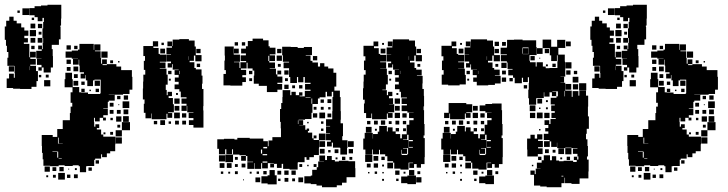

<svg xmlns="http://www.w3.org/2000/svg" viewBox="-31 -755 3051 805"><path d="M130 -459V-473H143V-483H124V-509H143V-510H121V-542H144V-548H129V-564H145V-549H148V-575H150V-596H147V-636H150V-663H153V-680H147V-666H127V-683H114V-691H92V-721H114V-729H141V-732H168V-735H226V-677H225V-648H222V-642H223V-590H216V-567H186V-549H190V-520H191V-472H182V-451H152V-472H144V-459ZM63 -720H91V-692H63ZM42 -711H52V-701H42ZM96 -479H120V-457H128V-415H122V-391H101V-382H53V-383H24V-386H-3V-426H7V-446H27V-429H31V-449H30V-478H29V-479H0V-513H4V-537H-2V-563H-6V-588H-11V-644H-5V-668H8V-685H26V-668H39V-657H58V-640H71V-627H88V-605H71V-595H86V-577H69V-571H92V-515H95V-538H119V-514H96V-508H119V-484H96ZM102 -671V-681H112V-671ZM117 -636H97V-656H117ZM128 -655H146V-637H128ZM120 -603H94V-629H120ZM143 -622V-610H131V-622ZM97 -596H117V-576H97ZM147 -576H127V-596H147ZM522 -461V-433H524V-379H512V-361H485V-358H450V-333H425V-328H421V-302H402V-300H421V-272H402V-262H413V-250H401V-261H387V-246H367V-261H363V-243H364V-224H369V-234H385V-218H375V-212H393V-191H402V-182H453V-150H452V-121H431V-112H417V-96H397V-108H393V-90H368V-85H364V-59H335V-58H330V-33H304V-58H299V-62H274V-59H240V-62H215V-58H179V-60H151V-87H148V-114H145V-143H144V-189H190V-181H209V-214H232V-251H262V-281H265V-308H272V-324H265V-368H273V-389H240V-423H243V-450H271V-423H274V-390H301V-368H309V-367H338V-361H389V-364H391V-421H365V-418H359V-394H335V-418H329V-440H327V-426H307V-446H321V-452H303V-480H301V-505H299V-484H275V-508H296V-509H270V-513H244V-539H270V-543H296V-547H302V-571H362V-546H364V-569H390V-543H367V-540H391V-512H393V-488H397V-506H417V-486H399V-482H417V-486H457V-476H477V-461ZM248 -565H266V-547H248ZM114 -563V-549H100V-563ZM280 -563H294V-549H280ZM394 -539H420V-513H394ZM248 -505H266V-487H248ZM431 -502H443V-490H431ZM464 -499H470V-493H464ZM6 -477H28V-455H6ZM93 -477V-461H94V-477ZM277 -476H297V-456H277ZM265 -474V-458H249V-474ZM295 -444V-428H279V-444ZM161 -430V-442H173V-430ZM142 -431H132V-441H142ZM180 -393H154V-419H180ZM366 -417H388V-395H366ZM297 -396H277V-416H297ZM310 -413H324V-399H310ZM324 -369H310V-383H324ZM384 -383V-369H370V-383ZM344 -373V-379H350V-373ZM449 -360H425V-359H449ZM488 -337V-355H506V-337ZM460 -353H474V-339H460ZM511 -302H483V-330H511ZM429 -324H445V-308H429ZM469 -318V-314H465V-318ZM487 -276V-296H507V-276ZM429 -294H445V-278H429ZM475 -278H459V-294H475ZM509 -244H485V-268H509ZM478 -245H456V-267H478ZM432 -251V-261H442V-251ZM514 -209H480V-243H514ZM473 -232V-220H461V-232ZM480 -183H454V-209H480ZM443 -190H431V-202H443ZM411 -200V-192H403V-200ZM480 -153H454V-179H480ZM232 -153V-154H215V-178H212V-153ZM189 -120V-118H209V-94H213V-119H210V-120ZM228 -92H215V-90H228ZM384 -69H370V-83H384ZM178 -35H156V-57H178ZM218 -37V-55H236V-37ZM205 -38H189V-54H205ZM354 -39H340V-53H354ZM283 -42V-50H291V-42ZM255 -44V-48H259V-44ZM241 -2H213V-30H241ZM295 -8H279V-24H295ZM264 -9H250V-23H264ZM203 -10H191V-22H203ZM171 -12H163V-20H171Z M816 -404V-382H822V-310H821V-292H822V-220H780V-231H761V-251H780V-260H760V-282H780V-284H754V-311H752V-290H730V-312H751V-320H730V-342H751V-347H727V-371H721V-381H701V-401H718V-412H702V-430H718V-441H701V-461H718V-463H693V-486H690V-472H672V-490H686V-497H667V-525H686V-527H667V-555H690V-561H671V-581H691V-562H693V-589H721V-591H761V-585H785V-560H790V-524H814V-498H788V-522H782V-500H764V-494H784V-470H790V-464H814V-438H818V-404ZM676 -344H694V-318H698V-284H674V-281H691V-261H671V-278H667V-255H605V-279H603V-259H579V-282H572V-320H575V-338H568V-384H569V-413H570V-442H578V-462H572V-500H577V-520H570V-562H610V-582H632V-560H612V-554H634V-529H639V-526H666V-496H639V-493H663V-469H639V-467H667V-442H672V-400H664V-378H668V-356H672V-370H690V-352H676ZM646 -576H656V-566H646ZM641 -551H661V-531H641ZM792 -550H810V-532H792ZM760 -519H759V-504H760ZM808 -488V-474H794V-488ZM674 -458H688V-444H674ZM721 -444H723V-458H721ZM685 -425V-417H677V-425ZM707 -357V-365H715V-357ZM722 -320H700V-342H722ZM721 -311V-291H701V-311ZM723 -259H699V-283H723ZM750 -262H732V-280H750ZM661 -231H641V-251H661ZM719 -233H703V-249H719ZM749 -233H733V-249H749ZM628 -234H614V-248H628ZM686 -236H676V-246H686Z M985 -396H935V-397H906V-445H916V-461H910V-501H912V-522H911V-560H949V-526H975V-496H950V-494H973V-470H977V-494H1001V-499H978V-523H1000V-531H980V-551H1000V-561H1008V-583H1028V-593H1072V-586H1095V-561H1100V-555H1124V-527H1100V-523H1122V-499H1098V-521H1094V-499H1098V-493H1122V-469H1100V-467H1126V-443H1132V-434H1153V-408H1132V-403H1152V-379H1132V-369H1088V-395H1054V-404H1033V-438H1035V-459H1028V-468H1007V-492H1003V-468H979V-462H1001V-440H985V-431H1000V-411H985ZM953 -578H967V-564H953ZM983 -578H997V-564H983ZM1246 -75H1218V-73H1217V-44H1183V-47H1156V-68H1150V-51H1130V-68H1118V-53H1102V-69H1117V-71H1092V-49H1068V-71H1064V-47H1036V-71H1034V-47H1006V-75H1030V-77H1006V-101H1000V-104H973V-107H946V-129H942V-109H918V-129H913V-108H887V-131H880V-171H908V-173H952V-170H964V-177H1016V-174H1073V-163H1092V-142H1095V-166H1111V-180H1147V-217H1146V-244H1143V-298H1148V-323H1153V-348H1154V-377H1186V-356H1191V-370H1209V-356H1223V-368H1237V-354H1225V-351H1247V-374H1271V-379H1248V-403H1271V-408H1247V-432H1241V-410H1219V-432H1214V-407H1186V-432H1181V-469H1158V-493H1181V-496H1155V-523H1152V-559H1188V-558H1217V-554H1243V-558H1277V-524H1251V-522H1271V-500H1279V-493H1302V-476H1311V-490H1329V-476H1345V-468H1367V-450H1379V-392H1371V-375H1394V-348H1397V-289H1398V-253H1397V-238H1407V-184H1404V-167H1426V-135H1424V-107H1396V-135H1394V-136H1365V-157H1360V-141H1340V-161H1356V-167H1336V-195H1353V-197H1336V-225H1353V-227H1336V-255H1362V-289H1363V-348H1366V-370H1360V-351H1340V-370H1334V-347H1309V-342H1302V-319H1279V-282H1275V-256H1248V-253H1221V-251H1240V-231H1224V-230H1249V-211H1255V-216H1265V-206H1260V-199H1278V-175H1284V-168H1306V-195H1334V-167H1307V-134H1306V-105H1285V-96H1266V-85H1254V-96H1246ZM950 -551H970V-531H950ZM1131 -550H1149V-532H1131ZM1129 -522H1151V-500H1129ZM1281 -520H1299V-502H1281ZM1146 -487V-475H1134V-487ZM1161 -460H1179V-442H1161ZM1132 -459H1148V-443H1132ZM1013 -458H1027V-444H1013ZM1026 -427V-415H1014V-427ZM1176 -427V-415H1164V-427ZM1179 -382H1161V-400H1179ZM1223 -398H1237V-384H1223ZM1194 -385V-397H1206V-385ZM1250 -346H1271V-348H1250ZM1275 -320H1278V-342H1275ZM1342 -339H1358V-323H1342ZM1313 -338H1327V-324H1313ZM1284 -295V-307H1296V-295ZM1326 -307V-295H1314V-307ZM1355 -306V-296H1345V-306ZM1308 -283H1332V-259H1308ZM1299 -262H1281V-280H1299ZM1358 -263H1342V-279H1358ZM1220 -250H1218V-235H1220ZM1315 -246H1325V-236H1315ZM1263 -244V-238H1257V-244ZM1325 -206H1315V-216H1325ZM1284 -187H1296V-175H1284ZM1308 -163H1332V-139H1308ZM1428 -163H1452V-139H1428ZM1089 -133V-139H1073V-133ZM1330 -131V-111H1310V-131ZM1431 -130H1449V-112H1431ZM1372 -129H1388V-113H1372ZM1068 -128H1063V-111H1068ZM1355 -126V-116H1345V-126ZM1070 -104H1089V-109H1070ZM946 -75H914V-107H946ZM913 -78H887V-104H913ZM1458 -79V-50H1459V-12H1422V11H1403V22H1381V30H1319V23H1296V17H1272V14H1245V-16H1272V-19H1278V-43H1297V-54H1303V-78H1327V-79H1308V-103H1332V-84H1340V-101H1360V-84H1373V-78H1390V-81H1430V-79ZM1000 -81H980V-101H1000ZM1417 -98V-84H1403V-98ZM966 -85H954V-97H966ZM1446 -97V-85H1434V-97ZM1384 -95V-87H1376V-95ZM1090 -73V-78H1070V-73ZM910 -51H890V-71H910ZM940 -51H920V-71H940ZM998 -53H982V-69H998ZM966 -55H954V-67H966ZM1236 -67V-55H1224V-67ZM1296 -55H1284V-67H1296ZM1263 -64V-58H1257V-64ZM1099 -42H1121V-20H1129V18H1091V14H1065V-16H1091V-20H1099ZM1179 -22H1161V-40H1179ZM1209 -22H1191V-40H1209ZM1148 -23H1132V-39H1148ZM1073 -24V-38H1087V-24ZM966 -25H954V-37H966ZM905 -26H895V-36H905ZM1045 -26V-36H1055V-26ZM934 -27H926V-35H934ZM1024 -27H1016V-35H1024ZM1060 9H1040V-11H1060ZM1240 9H1220V-11H1240ZM1178 7H1162V-9H1178ZM1206 5H1194V-7H1206ZM1145 4H1135V-6H1145ZM992 1H988V-3H992Z M1745 -187V-176H1750V-96H1749V-67H1734V-52H1716V-67H1705V-51H1685V-71H1701V-73H1682V-44H1648V-48H1622V-73H1617V-79H1593V-100H1584V-108H1562V-127H1558V-108H1532V-128H1529V-107H1501V-128H1492V-174H1498V-198H1532V-174H1533V-193H1553V-203H1559V-227H1591V-204H1595V-221H1615V-204H1628V-193H1647V-175H1654V-192H1674V-232H1685V-251H1703V-260H1684V-282H1703V-283H1677V-289H1653V-313H1675V-319H1653V-343H1675V-346H1650V-370H1644V-381H1625V-401H1641V-412H1626V-430H1641V-440H1624V-462H1642V-463H1617V-485H1614V-472H1596V-490H1609V-497H1591V-525H1609V-526H1590V-556H1614V-561H1595V-581H1615V-562H1616V-590H1684V-585H1709V-560H1714V-524H1738V-498H1712V-522H1706V-500H1688V-493H1707V-470H1714V-463H1737V-439H1717V-437H1741V-405H1740V-382H1746V-353H1747V-309H1745V-293H1747V-235H1749V-187ZM1495 -321H1498V-337H1491V-385H1493V-413H1494V-442H1502V-461H1495V-501H1501V-519H1493V-563H1535V-581H1555V-561H1537V-553H1557V-529H1563V-525H1589V-497H1563V-494H1588V-468H1563V-467H1591V-441H1595V-401H1587V-379H1572V-377H1591V-356H1596V-370H1614V-352H1600V-343H1617V-319H1600V-318H1622V-284H1597V-281H1615V-261H1595V-279H1591V-255H1529V-279H1526V-260H1504V-281H1495ZM1571 -575H1579V-567H1571ZM1565 -551H1585V-531H1565ZM1716 -550H1734V-532H1716ZM1684 -519H1683V-504H1684ZM1731 -487V-475H1719V-487ZM1598 -458H1612V-444H1598ZM1646 -445H1647V-458H1646ZM1609 -425V-417H1601V-425ZM1631 -357V-365H1639V-357ZM1646 -320H1624V-342H1646ZM1645 -311V-291H1625V-311ZM1646 -260H1624V-282H1646ZM1656 -280H1674V-262H1656ZM1584 -250V-232H1566V-250ZM1537 -249H1553V-233H1537ZM1643 -249V-233H1627V-249ZM1508 -234V-248H1522V-234ZM1658 -248H1672V-234H1658ZM1611 -247V-235H1599V-247ZM1527 -199H1503V-223H1527ZM1628 -218H1642V-204H1628ZM1671 -217V-205H1659V-217ZM1549 -215V-207H1541V-215ZM1682 -168V-136H1700V-139H1683V-163H1700V-168H1682V-190H1676V-170H1659V-168ZM1677 -109H1680V-134H1659V-132H1676V-110H1654V-127H1652V-109H1653V-105H1677ZM1530 -76H1500V-106H1530ZM1555 -81H1535V-101H1555ZM1582 -84H1568V-98H1582ZM1617 -49H1593V-73H1617ZM1554 -52H1536V-70H1554ZM1523 -53H1507V-69H1523ZM1579 -57H1571V-65H1579ZM1684 -20V-42H1706V-20ZM1644 -22H1626V-40H1644ZM1719 -25V-37H1731V-25ZM1550 -26H1540V-36H1550ZM1661 -27V-35H1669V-27ZM1518 -28H1512V-34H1518ZM1572 -28V-34H1578V-28ZM1651 -15H1677V-19H1713V17H1677V13H1651ZM1736 10H1714V-12H1736ZM1640 4H1630V-6H1640ZM1579 3H1571V-5H1579Z M1918 -525H1936V-526H1917V-556H1941V-561H1922V-581H1942V-562H1943V-590H2011V-585H2036V-560H2041V-524H2065V-498H2039V-522H2033V-500H2015V-493H2034V-470H2041V-463H2064V-439H2044V-437H2068V-405H2044V-399H2016V-397H1968V-412H1953V-430H1968V-440H1951V-462H1969V-463H1944V-485H1941V-472H1923V-490H1936V-497H1918ZM2429 -215V-194H2426V-171H2432V-143H2434V-99H2430V-86H2437V-36H2436V-7H2399V16H2365V13H2338V-10H2336V13H2323V30H2261V27H2234V23H2208V-22H2193V-40H2211V-25H2215V-48H2235V-49H2220V-73H2240V-83H2249V-104H2275V-83H2283V-100H2301V-82H2313V-79H2332V-81H2372V-76H2387V-84H2375V-98H2389V-86H2394V-99H2390V-110H2371V-132H2390V-134H2365V-136H2339V-134H2305V-157H2304V-139H2280V-162H2274V-139H2250V-163H2273V-168H2249V-194H2268V-204H2255V-218H2268V-231H2252V-251H2272V-235H2277V-256H2299V-260H2281V-282H2295V-289H2280V-313H2295V-317H2278V-345H2302V-351H2308V-372H2285V-370H2301V-352H2283V-368H2273V-350H2251V-368H2249V-344H2220V-343H2217V-316H2187V-343H2184V-379H2186V-407H2187V-431H2182V-411H2162V-429H2157V-406H2127V-429H2120V-439H2100V-463H2118V-466H2097V-493H2094V-498H2069V-524H2094V-527H2068V-555H2094V-559H2095V-588H2124V-589H2160V-586H2217V-558H2219V-524H2189V-500H2191V-494H2215V-476H2219V-494H2245V-476H2257V-469H2273V-470H2306V-497H2307V-523H2304V-499H2280V-523H2274V-553H2244V-589H2280V-559H2305V-588H2339V-554H2310V-526H2337V-497H2338V-468H2339V-434H2319V-433H2334V-409H2319V-408H2339V-375H2366V-349H2370V-373H2394V-354H2398V-375H2426V-354H2435V-308H2434V-267H2438V-215ZM1822 -501H1828V-519H1820V-563H1862V-581H1882V-561H1864V-553H1884V-529H1890V-525H1916V-497H1890V-494H1915V-468H1890V-467H1918V-441H1922V-401H1896V-397H1848V-400H1821V-442H1829V-461H1822ZM2342 -581H2362V-561H2342ZM2043 -580H2061V-562H2043ZM2074 -579H2090V-563H2074ZM1898 -575H1906V-567H1898ZM2185 -528V-556H2160V-553H2158V-530H2160V-553H2184V-529H2161V-528ZM2244 -529H2220V-553H2244ZM1892 -551H1912V-531H1892ZM2043 -550H2061V-532H2043ZM2253 -550H2271V-532H2253ZM2211 -520V-502H2193V-520ZM2011 -519H2010V-504H2011ZM2230 -509V-513H2234V-509ZM2339 -494H2365V-468H2339ZM2093 -470H2071V-492H2093ZM2285 -474V-488H2299V-474ZM2058 -487V-475H2046V-487ZM2266 -485V-477H2258V-485ZM2343 -442V-460H2361V-442ZM2074 -443V-459H2090V-443ZM1925 -458H1939V-444H1925ZM1973 -445H1974V-458H1973ZM2375 -458H2389V-444H2375ZM2370 -433H2394V-409H2370ZM2091 -412H2073V-430H2091ZM2119 -414H2105V-428H2119ZM1936 -425V-417H1928V-425ZM2397 -406H2427V-376H2397ZM2364 -379H2340V-403H2364ZM2393 -402V-380H2371V-402ZM2165 -398H2179V-384H2165ZM2338 -374H2336V-351H2338ZM2222 -341H2242V-321H2222ZM2258 -335H2266V-327H2258ZM1949 -318V-284H1924V-281H1942V-261H1922V-279H1918V-255H1856V-279H1853V-260H1831V-282H1850V-323H1924V-318ZM2076 -187H2072V-176H2077V-96H2076V-67H2061V-52H2043V-67H2032V-51H2012V-71H2028V-73H2009V-44H1975V-48H1949V-73H1944V-79H1920V-100H1911V-108H1889V-127H1885V-108H1859V-128H1856V-107H1828V-128H1819V-174H1825V-198H1859V-174H1860V-193H1880V-203H1886V-227H1918V-204H1922V-221H1942V-204H1955V-193H1974V-175H1981V-192H2001V-232H2012V-251H2030V-260H2011V-282H2030V-283H2004V-289H1980V-313H2004V-319H2032V-321H2072V-293H2074V-235H2076ZM2190 -313H2214V-289H2190ZM1952 -291V-311H1972V-291ZM2266 -297H2258V-305H2266ZM2235 -304V-298H2229V-304ZM2244 -259H2220V-283H2244ZM1951 -282H1973V-260H1951ZM2213 -282V-260H2191V-282ZM2273 -260H2251V-282H2273ZM1983 -280H2001V-262H1983ZM1911 -250V-232H1893V-250ZM1864 -249H1880V-233H1864ZM1970 -249V-233H1954V-249ZM1835 -234V-248H1849V-234ZM1985 -248H1999V-234H1985ZM1938 -247V-235H1926V-247ZM1854 -199H1830V-223H1854ZM1955 -218H1969V-204H1955ZM1998 -217V-205H1986V-217ZM1876 -215V-207H1868V-215ZM2235 -214V-208H2229V-214ZM2224 -109V-99H2180V-128H2179V-174H2193V-190H2211V-174H2221V-192H2243V-170H2225V-164H2245V-138H2225V-133H2244V-109ZM2009 -168V-136H2027V-139H2010V-163H2027V-168H2009V-190H2003V-170H1986V-168ZM2004 -109H2007V-134H1986V-132H2003V-110H1981V-127H1979V-109H1980V-105H2004ZM2365 -108H2339V-134H2365ZM2310 -133H2334V-109H2310ZM2254 -113V-129H2270V-113ZM2286 -115V-127H2298V-115ZM1857 -76H1827V-106H1857ZM1882 -81H1862V-101H1882ZM1909 -84H1895V-98H1909ZM2239 -98V-84H2225V-98ZM2345 -84V-98H2359V-84ZM2326 -95V-87H2318V-95ZM1944 -49H1920V-73H1944ZM1881 -52H1863V-70H1881ZM1850 -53H1834V-69H1850ZM1906 -57H1898V-65H1906ZM2205 -64V-58H2199V-64ZM2011 -20V-42H2033V-20ZM1971 -22H1953V-40H1971ZM2058 -25H2046V-37H2058ZM1877 -26H1867V-36H1877ZM1988 -27V-35H1996V-27ZM1845 -28H1839V-34H1845ZM1899 -28V-34H1905V-28ZM1978 -15H2004V-19H2040V17H2004V13H1978ZM2331 -18H2323V-15H2331ZM1967 4H1957V-6H1967ZM1906 3H1898V-5H1906Z M2585 -459V-473H2598V-483H2579V-509H2598V-510H2576V-542H2599V-548H2584V-564H2600V-549H2603V-575H2605V-596H2602V-636H2605V-663H2608V-680H2602V-666H2582V-683H2569V-691H2547V-721H2569V-729H2596V-732H2623V-735H2681V-677H2680V-648H2677V-642H2678V-590H2671V-567H2641V-549H2645V-520H2646V-472H2637V-451H2607V-472H2599V-459ZM2518 -720H2546V-692H2518ZM2497 -711H2507V-701H2497ZM2551 -479H2575V-457H2583V-415H2577V-391H2556V-382H2508V-383H2479V-386H2452V-426H2462V-446H2482V-429H2486V-449H2485V-478H2484V-479H2455V-513H2459V-537H2453V-563H2449V-588H2444V-644H2450V-668H2463V-685H2481V-668H2494V-657H2513V-640H2526V-627H2543V-605H2526V-595H2541V-577H2524V-571H2547V-515H2550V-538H2574V-514H2551V-508H2574V-484H2551ZM2557 -671V-681H2567V-671ZM2572 -636H2552V-656H2572ZM2583 -655H2601V-637H2583ZM2575 -603H2549V-629H2575ZM2598 -622V-610H2586V-622ZM2552 -596H2572V-576H2552ZM2602 -576H2582V-596H2602ZM2977 -461V-433H2979V-379H2967V-361H2940V-358H2905V-333H2880V-328H2876V-302H2857V-300H2876V-272H2857V-262H2868V-250H2856V-261H2842V-246H2822V-261H2818V-243H2819V-224H2824V-234H2840V-218H2830V-212H2848V-191H2857V-182H2908V-150H2907V-121H2886V-112H2872V-96H2852V-108H2848V-90H2823V-85H2819V-59H2790V-58H2785V-33H2759V-58H2754V-62H2729V-59H2695V-62H2670V-58H2634V-60H2606V-87H2603V-114H2600V-143H2599V-189H2645V-181H2664V-214H2687V-251H2717V-281H2720V-308H2727V-324H2720V-368H2728V-389H2695V-423H2698V-450H2726V-423H2729V-390H2756V-368H2764V-367H2793V-361H2844V-364H2846V-421H2820V-418H2814V-394H2790V-418H2784V-440H2782V-426H2762V-446H2776V-452H2758V-480H2756V-505H2754V-484H2730V-508H2751V-509H2725V-513H2699V-539H2725V-543H2751V-547H2757V-571H2817V-546H2819V-569H2845V-543H2822V-540H2846V-512H2848V-488H2852V-506H2872V-486H2854V-482H2872V-486H2912V-476H2932V-461ZM2703 -565H2721V-547H2703ZM2569 -563V-549H2555V-563ZM2735 -563H2749V-549H2735ZM2849 -539H2875V-513H2849ZM2703 -505H2721V-487H2703ZM2886 -502H2898V-490H2886ZM2919 -499H2925V-493H2919ZM2461 -477H2483V-455H2461ZM2548 -477V-461H2549V-477ZM2732 -476H2752V-456H2732ZM2720 -474V-458H2704V-474ZM2750 -444V-428H2734V-444ZM2616 -430V-442H2628V-430ZM2597 -431H2587V-441H2597ZM2635 -393H2609V-419H2635ZM2821 -417H2843V-395H2821ZM2752 -396H2732V-416H2752ZM2765 -413H2779V-399H2765ZM2779 -369H2765V-383H2779ZM2839 -383V-369H2825V-383ZM2799 -373V-379H2805V-373ZM2904 -360H2880V-359H2904ZM2943 -337V-355H2961V-337ZM2915 -353H2929V-339H2915ZM2966 -302H2938V-330H2966ZM2884 -324H2900V-308H2884ZM2924 -318V-314H2920V-318ZM2942 -276V-296H2962V-276ZM2884 -294H2900V-278H2884ZM2930 -278H2914V-294H2930ZM2964 -244H2940V-268H2964ZM2933 -245H2911V-267H2933ZM2887 -251V-261H2897V-251ZM2969 -209H2935V-243H2969ZM2928 -232V-220H2916V-232ZM2935 -183H2909V-209H2935ZM2898 -190H2886V-202H2898ZM2866 -200V-192H2858V-200ZM2935 -153H2909V-179H2935ZM2687 -153V-154H2670V-178H2667V-153ZM2644 -120V-118H2664V-94H2668V-119H2665V-120ZM2683 -92H2670V-90H2683ZM2839 -69H2825V-83H2839ZM2633 -35H2611V-57H2633ZM2673 -37V-55H2691V-37ZM2660 -38H2644V-54H2660ZM2809 -39H2795V-53H2809ZM2738 -42V-50H2746V-42ZM2710 -44V-48H2714V-44ZM2696 -2H2668V-30H2696ZM2750 -8H2734V-24H2750ZM2719 -9H2705V-23H2719ZM2658 -10H2646V-22H2658ZM2626 -12H2618V-20H2626Z"/></svg>

Font: Rubik-Storm
Style: Regular
Weight: 400
Designer: NaN (generative design), Hubert & Fischer (Rubik source font outlines)
Foundry: NaN, Hubert & Fischer
Version: Version 1.000